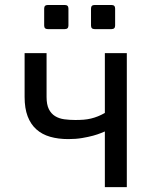

<svg xmlns="http://www.w3.org/2000/svg" viewBox="-20 -765 642 785"><path d="M175.3 -646Q160.6 -646 160.6 -660.6V-730Q160.6 -744.6 175.3 -744.6H245.1Q259.8 -744.6 259.8 -730V-660.6Q259.8 -646 245.1 -646ZM366.7 -646Q352.1 -646 352.1 -660.6V-730Q352.1 -744.6 366.7 -744.6H436Q450.7 -744.6 450.7 -730V-660.6Q450.7 -646 436 -646ZM408.7 -227.5Q404.8 -226.1 392.6 -220.9Q380.4 -215.8 361.1 -210.4Q341.8 -205.1 315.9 -200.7Q290 -196.3 259.3 -196.3Q218.3 -196.3 185.1 -205.8Q151.9 -215.3 128.7 -236.1Q105.5 -256.8 93 -289.6Q80.6 -322.3 80.6 -368.7V-547.9H170.4V-368.7Q170.4 -337.4 179.7 -318.8Q189 -300.3 205.1 -290.3Q221.2 -280.3 242.7 -277.3Q264.2 -274.4 288.1 -274.4Q306.2 -274.4 321.8 -275.6Q337.4 -276.9 351.8 -280.3Q366.2 -283.7 380.1 -289.3Q394 -294.9 408.7 -303.2V-547.9H498.5V0H408.7Z"/></svg>

Font: Hack
Style: Regular
Weight: 400
Monospace: yes
Designer: Christopher Simpkins
Foundry: Christopher Simpkins
Version: Version 2.019; ttfautohint (v1.4.1) -l 4 -r 80 -G 350 -x 0 -